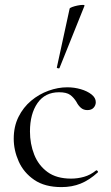

<svg xmlns="http://www.w3.org/2000/svg" viewBox="-20 -751 451 783"><path d="M230.8 12Q162.6 12 119.6 -17.5Q76.6 -47 56.3 -92.6Q36 -138.2 36 -185.2Q36 -235.2 55.4 -274.2Q74.8 -313.2 106.9 -340.1Q139 -367 177.8 -381Q216.6 -395 254.4 -395Q282.6 -395 309.2 -387.3Q335.8 -379.6 353.2 -365.9Q370.6 -352.2 370.6 -334.4Q370.6 -321.4 361.8 -311.7Q353 -302 336.4 -302Q320.2 -302 309.4 -311.8Q298.6 -321.6 292.2 -334.6Q281.2 -353 266.3 -363.9Q251.4 -374.8 221 -374.8Q163.6 -374.8 132.9 -330.6Q102.2 -286.4 102.2 -215Q102.2 -164.2 119.6 -120.3Q137 -76.4 173.8 -49.5Q210.6 -22.6 270 -22.6Q296.8 -22.6 322.9 -30Q349 -37.4 371.6 -55.8Q374.4 -57.8 377.9 -53.8Q381.4 -49.8 378.6 -47.8Q344.4 -16.6 309 -2.3Q273.6 12 230.8 12ZM222.8 -474Q221.8 -471 216.3 -472.5Q210.8 -474 211.8 -476L264 -716Q265.2 -719 274.7 -722.5Q284.2 -726 296.5 -728.5Q308.8 -731 317.6 -731Q326.4 -731 324.4 -727Z"/></svg>

Font: Cormorant Garamond Light
Style: Regular
Weight: 300
Designer: Christian Thalmann (Catharsis Fonts)
Foundry: Catharsis Fonts
Version: Version 4.001